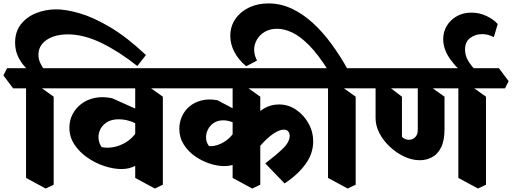

<svg xmlns="http://www.w3.org/2000/svg" viewBox="-76 -1050 2969 1113"><path d="M93.8 -637.5Q54 -672.8 32.8 -713.6Q11.5 -754.5 11.5 -802Q11.5 -866.8 45.6 -909.8Q79.8 -952.8 134.2 -974.2Q188.8 -995.8 249.5 -995.8Q307.2 -995.8 386.2 -972.8Q465.2 -949.8 562.4 -892.4Q659.5 -835 770 -731L720 -667.2Q614.8 -751 512.2 -800.9Q409.8 -850.8 316.2 -850.8Q268.8 -850.8 230.5 -837Q192.2 -823.2 169.5 -796.8Q146.8 -770.2 146.8 -732Q146.8 -709 156.4 -687Q166 -665 185.8 -637.5ZM188.8 42.8 75 -18.5V-589.8L130.8 -563.8L235.2 -489.5V20.8ZM0 -538 -56.2 -612.8 -35.2 -654.5H302.8L359 -579.8L338 -538Z M628.2 -70Q582 -70 529.4 -87.2Q476.8 -104.5 430.5 -136.5Q384.2 -168.5 355.2 -212.5Q326.2 -256.5 326.2 -310.8Q326.2 -351.2 344.2 -386.8Q362.2 -422.2 395.2 -447.6Q428.2 -473 473.8 -482.5Q519.2 -492 574.2 -480.5L772 -392L750.5 -309.2Q712 -336.8 678.9 -347.6Q645.8 -358.5 611.5 -358.5Q571.2 -358.5 544.6 -342Q518 -325.5 505.5 -300.2Q493 -275 495.2 -247.2Q497.5 -219.5 513.2 -197.2Q543 -191 575.1 -196Q607.2 -201 638.1 -216.4Q669 -231.8 692.5 -255.9Q716 -280 726.5 -312L777.8 -143.2Q749 -109.8 711.2 -89.9Q673.5 -70 628.2 -70ZM821.5 42.8 707.8 -18.5V-589.8L763.5 -563.8L868 -489.5V20.8ZM303 -538 246.8 -612.8 267.8 -654.5H943L999.2 -579.8L978.2 -538Z M1573.8 13.5 1461.8 -102.8Q1522.2 -148.8 1562.8 -187.6Q1603.2 -226.5 1603.2 -263Q1603.2 -277.5 1595.2 -288Q1587.2 -298.5 1568.5 -298.5Q1545.2 -298.5 1513.1 -277.8Q1481 -257 1448.4 -222.1Q1415.8 -187.2 1388.5 -145.5L1324.5 -271.8Q1349 -317 1380.6 -356.1Q1412.2 -395.2 1452.2 -419.9Q1492.2 -444.5 1540.8 -444.5Q1595 -444.5 1640 -414.2Q1685 -384 1712.2 -335.2Q1739.5 -286.5 1739.5 -230.2Q1739.5 -159.5 1694.9 -98.4Q1650.2 -37.2 1573.8 13.5ZM1223.2 -87.2Q1184.2 -87.2 1139.2 -101.9Q1094.2 -116.5 1054.2 -144.5Q1014.2 -172.5 988.9 -212.8Q963.5 -253 963.5 -303.8Q963.5 -341.2 978.8 -375Q994 -408.8 1022.5 -433Q1051 -457.2 1092.1 -467.8Q1133.2 -478.2 1184.2 -469L1364.5 -374L1345.8 -300.2Q1310 -324.8 1278.9 -338.6Q1247.8 -352.5 1218.5 -352.5Q1185.8 -352.5 1162.9 -337Q1140 -321.5 1128.5 -297.5Q1117 -273.5 1118.6 -248.2Q1120.2 -223 1136 -202.8Q1162.5 -201 1193.1 -212.4Q1223.8 -223.8 1251.5 -248.8Q1279.2 -273.8 1296.2 -310.5L1368.5 -163Q1339.2 -129.5 1305.5 -108.4Q1271.8 -87.2 1223.2 -87.2ZM1386.2 42.8 1272.5 -18.5V-589.8L1328.2 -563.8L1432.8 -489.5V20.8ZM943 -538 886.8 -612.8 907.8 -654.5H1758L1814.2 -579.8L1793.2 -538Z M1829 -638Q1768.8 -734.2 1715.9 -787.5Q1663 -840.8 1616.9 -862Q1570.8 -883.2 1531.5 -883.2Q1488.5 -883.2 1458.2 -865.1Q1428 -847 1412.6 -819Q1397.2 -791 1397.2 -762.5Q1397.2 -747.5 1401.4 -730.8Q1405.5 -714 1414 -699L1351.2 -666Q1306.2 -703.5 1282.6 -749Q1259 -794.5 1259 -842Q1259 -896.8 1287.9 -939.2Q1316.8 -981.8 1366.8 -1006Q1416.8 -1030.2 1480 -1030.2Q1550 -1030.2 1614 -1000.5Q1678 -970.8 1735.8 -918.4Q1793.5 -866 1844.6 -796.4Q1895.8 -726.8 1940.5 -646.2ZM1939.2 42.8 1825.5 -18.5V-589.8L1881.2 -563.8L1985.8 -489.5V20.8ZM1758 -538 1701.8 -612.8 1722.8 -654.5H2060.8L2117 -579.8L2096 -538Z M2357.5 -121.2Q2313 -121.2 2267.9 -142.1Q2222.8 -163 2184.8 -198.4Q2146.8 -233.8 2124 -277Q2101.2 -320.2 2101.2 -364.8V-589.8L2157 -563.8L2254 -489.5V-257.2Q2263.5 -246.5 2278.6 -242Q2293.8 -237.5 2309 -241.6Q2324.2 -245.8 2335 -259.6Q2345.8 -273.5 2345.8 -298.5V-589.8L2396.2 -563.8L2500.8 -489.5V-301Q2500.8 -235.2 2481.1 -195.8Q2461.5 -156.2 2428.9 -138.8Q2396.2 -121.2 2357.5 -121.2ZM2694.8 42.8 2581 -18.5V-589.8L2636.8 -563.8L2741.2 -489.5V20.8ZM2046 -538 1989.8 -612.8 2010.8 -654.5H2816.2L2872.5 -579.8L2851.5 -538Z M2651.2 -590Q2583.5 -640 2538.4 -700.5Q2493.2 -761 2493.2 -823.8Q2493.2 -865 2513.9 -899.8Q2534.5 -934.5 2571.1 -955.6Q2607.8 -976.8 2656 -976.8Q2703.2 -976.8 2744.1 -957.4Q2785 -938 2809.2 -910.8L2786.8 -835Q2752.8 -852.2 2718 -852.2Q2679.8 -852.2 2649.8 -830.1Q2619.8 -808 2619.8 -762.5Q2619.8 -722.5 2644.6 -686.9Q2669.5 -651.2 2709.5 -611.5Z"/></svg>

Font: Eczar
Style: Regular
Weight: 400
Designer: Vaibhav Singh
Foundry: Rosetta Type Foundry
Version: Version 2.000